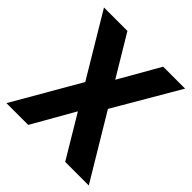

<svg xmlns="http://www.w3.org/2000/svg" viewBox="-186 -842 984 984"><g transform="rotate(45 305.5 -350.0)"><path d="M14 -700H184L604 0H433ZM232 -389 356 -335 165 0H7ZM255 -371 443 -700H602L379 -318Z"/></g></svg>

Font: Pathway Extreme SemiCondensed
Style: Bold
Weight: 700
Width: 4
Version: Version 1.001;gftools[0.9.26]